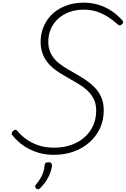

<svg xmlns="http://www.w3.org/2000/svg" viewBox="-20 -1150 951 1451"><path d="M387 20Q325 20 274 5Q223 -10 183.5 -33Q144 -56 116.5 -82Q89 -108 72 -130Q67 -139 69 -146Q71 -153 80 -161Q90 -170 97.5 -169Q105 -168 112 -160Q138 -127 178.5 -98Q219 -69 271 -51.5Q323 -34 388 -34Q459 -34 517.5 -54.5Q576 -75 618.5 -112.5Q661 -150 684 -201.5Q707 -253 707 -313Q707 -359 692 -393.5Q677 -428 650.5 -455.5Q624 -483 586.5 -507Q549 -531 504 -556Q471 -574 439 -594Q407 -614 379 -637.5Q351 -661 331 -689.5Q311 -718 299 -753.5Q287 -789 287 -833Q287 -897 311 -952Q335 -1007 378 -1046.5Q421 -1086 481.5 -1108Q542 -1130 612 -1130Q673 -1130 726 -1113.5Q779 -1097 824 -1066.5Q869 -1036 904 -997Q912 -988 910.5 -981Q909 -974 901 -966Q893 -958 884.5 -958.5Q876 -959 869 -966Q833 -999 794 -1023.5Q755 -1048 710.5 -1062.5Q666 -1077 612 -1077Q554 -1077 505.5 -1059.5Q457 -1042 420.5 -1009.5Q384 -977 364.5 -932.5Q345 -888 345 -834Q345 -791 359 -757.5Q373 -724 398 -697.5Q423 -671 458.5 -648Q494 -625 537 -601Q582 -576 622.5 -549Q663 -522 695 -489.5Q727 -457 745.5 -414.5Q764 -372 764 -316Q764 -243 736.5 -182.5Q709 -122 658 -76Q607 -30 538.5 -5Q470 20 387 20ZM255 276Q247 269 246 262Q245 255 251 246Q271 222 284.5 199.5Q298 177 306.5 153Q315 129 317 99Q318 86 325.5 81Q333 76 346 76Q360 76 366.5 82.5Q373 89 373 101Q372 119 363 147Q354 175 335.5 206.5Q317 238 288 268Q280 276 271.5 279.5Q263 283 255 276Z"/></svg>

Font: Playwrite CU ExtraLight
Style: Regular
Weight: 250
Designer: Veronika Burian, José Scaglione
Foundry: TypeTogether
Version: Version 1.002